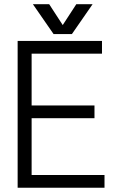

<svg xmlns="http://www.w3.org/2000/svg" viewBox="-20 -877 540 898"><path d="M62.5 1H468.8V-58.6H127.9V-324.2H421.9V-383.8H127.9V-626H457V-685.5H62.5ZM210 -857.4H133.8L230.5 -717.8H316.4L413.1 -857.4H336.9L273.4 -759.8Z"/></svg>

Font: DotumChe
Style: Regular
Weight: 400
Monospace: yes
Version: Version 2.21